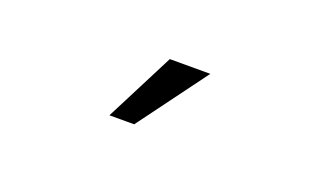

<svg xmlns="http://www.w3.org/2000/svg" viewBox="-34 -256 819 481"><g transform="rotate(20 375.0 -16.0)"><path d="M331 76H265L359 -108H467Z"/></g></svg>

Font: Inconsolata ExtraExpanded Medium
Style: Regular
Weight: 500
Width: 8
Monospace: yes
Designer: Raph Levien, Cyreal, Brenton Simpson
Foundry: Raph Levien, Cyreal, Google
Version: Version 3.001; ttfautohint (v1.8.2.53-6de2)